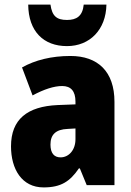

<svg xmlns="http://www.w3.org/2000/svg" viewBox="-20 -807 573 837"><path d="M444 -787H345C340 -736 313 -720 272 -720C227 -720 207 -737 200 -787H103C104 -670 170 -606 272 -606C371 -606 442 -677 444 -787ZM287 -563C204 -563 133 -545 76 -513L122 -391C172 -418 216 -432 251 -432C289 -432 309 -410 309 -364V-352L231 -349C99 -343 28 -287 28 -169C28 -70 75 10 170 10C246 10 285 -16 324 -73H328L358 0H479V-363C479 -496 406 -563 287 -563ZM275 -245 309 -247V-200C309 -153 280 -121 244 -121C216 -121 200 -139 200 -177C200 -220 223 -243 275 -245Z"/></svg>

Font: Noto Sans Armenian Condensed Black
Style: Regular
Weight: 900
Width: 3
Designer: Monotype Design Team
Foundry: Monotype Imaging Inc.
Version: Version 2.008